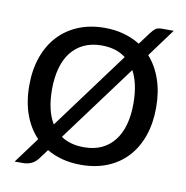

<svg xmlns="http://www.w3.org/2000/svg" viewBox="-70 -615 696 720"><g transform="rotate(10 278.0 -255.0)"><path d="M456 -442Q486.5 -408 503 -360.2Q519.5 -312.5 519.5 -253.5Q519.5 -193.5 502.8 -145.5Q486 -97.5 454.8 -63.5Q423.5 -29.5 378.8 -11.2Q334 7 278.5 7Q240.5 7 207.8 -1.5Q175 -10 148 -26L120.5 11Q109.5 25.5 94.8 31.8Q80 38 65.5 38H32L104.5 -60Q71.5 -94.5 54 -143Q36.5 -191.5 36.5 -253.5Q36.5 -313 53.5 -361.2Q70.5 -409.5 102 -443.5Q133.5 -477.5 178.2 -496Q223 -514.5 278.5 -514.5Q318 -514.5 351.8 -505Q385.5 -495.5 413.5 -478L447.5 -523.5Q457.5 -537 465.5 -542.8Q473.5 -548.5 489.5 -548.5H534.5ZM152.5 -124.5 370.5 -419.5Q334 -447.5 278.5 -447.5Q240.5 -447.5 211.5 -434Q182.5 -420.5 162.8 -395.5Q143 -370.5 133 -334.2Q123 -298 123 -253Q123 -173 152.5 -124.5ZM433 -253Q433 -328.5 407 -376.5L190.5 -84Q225.5 -60 278.5 -60Q316 -60 344.8 -73.2Q373.5 -86.5 393.2 -111.5Q413 -136.5 423 -172.2Q433 -208 433 -253Z"/></g></svg>

Font: LatoCHI
Style: Regular
Weight: 400
Designer: Lukasz Dziedzic
Foundry: tyPoland Lukasz Dziedzic
Version: Version 1.104